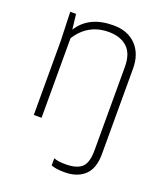

<svg xmlns="http://www.w3.org/2000/svg" viewBox="-139 -630 787 930"><g transform="rotate(20 255.0 -165.0)"><path d="M405 60V-370Q405 -438 370 -470Q335 -502 275 -502Q168 -502 110 -410V0H70V-380L65 -530H95L104 -452Q159 -540 285 -540Q359 -540 402 -495.5Q445 -451 445 -375V65Q445 140 407 175Q369 210 305 210Q258 210 235 200V163Q255 172 295 172Q353 172 379 148.5Q405 125 405 60Z"/></g></svg>

Font: Cooper Hewitt
Style: Light
Weight: 703
Designer: Village Type and Design LLC
Foundry: Cooper Hewitt Smithsonian Design Museum
Version: 1.000